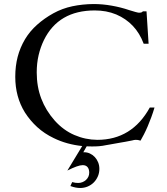

<svg xmlns="http://www.w3.org/2000/svg" viewBox="-20 -708 827 952"><path d="M746.1 -174.8Q738.8 -149.9 730 -126.2Q721.2 -102.5 712.2 -81.3Q703.1 -60.1 693.8 -42Q684.6 -23.9 676.8 -10.7Q669.9 -13.2 664.1 -13.9Q658.2 -14.6 652.8 -14.6Q645.5 -14.6 635.7 -11.7Q632.8 -11.2 623.5 -9.3Q614.3 -7.3 601.8 -5.1Q589.4 -2.9 575.2 -0.5Q561 2 547.6 4.4Q534.2 6.8 522.9 8.8Q511.7 10.7 505.9 11.7Q473.1 19 432.6 18.1Q426.8 18.1 421.1 17.8Q415.5 17.6 409.7 17.6L393.1 46.9H397.9Q412.1 46.9 425.5 53Q439 59.1 449.5 70.1Q460 81.1 466.3 96.2Q472.7 111.3 472.7 129.4Q472.7 149.4 465.1 166.7Q457.5 184.1 444.8 196.8Q432.1 209.5 414.8 216.8Q397.5 224.1 377.4 224.1Q367.2 224.1 355.2 221.9Q343.3 219.7 329.1 214.4L337.9 194.8Q346.2 197.3 353.3 198.2Q360.4 199.2 367.7 199.2Q378.4 199.2 388.4 195.3Q398.4 191.4 406 184.6Q413.6 177.7 418 168.5Q422.4 159.2 422.4 148.4Q422.4 130.4 414.1 120.6Q405.8 110.8 390.1 110.8Q366.7 110.8 314 137.7L387.7 16.1Q349.6 12.2 314.2 2.4Q278.8 -7.3 246.1 -23.4Q200.2 -45.4 164.8 -77.6Q129.4 -109.9 103.5 -150.4Q55.7 -227.5 55.7 -327.1Q55.7 -380.4 67.6 -426.3Q79.6 -472.2 104.5 -514.2Q128.4 -553.7 164.1 -585.4Q199.7 -617.2 244.6 -642.1Q289.1 -666.5 338.9 -677Q388.7 -687.5 444.3 -688Q488.3 -688 533.9 -679.9Q579.6 -671.9 621.1 -657.7Q637.7 -652.3 651.4 -648.7Q665 -645 668.9 -645Q685.1 -645 688 -651.9H706.5L716.8 -491.2H692.4Q672.9 -543.5 638.7 -579.6Q604.5 -615.7 556.6 -636.2Q531.7 -646.5 505.1 -651.4Q478.5 -656.2 449.7 -656.2Q270 -656.2 197.8 -509.3Q180.7 -474.1 171.4 -434.3Q162.1 -394.5 162.1 -349.1Q162.1 -278.3 184.6 -219.2Q207 -160.2 251 -110.4Q294.4 -62 348.9 -38.6Q403.3 -15.1 462.4 -14.6Q634.3 -14.6 722.7 -174.8Z"/></svg>

Font: HM XNiloofar
Style: Regular
Weight: 400
Designer: Hossein Movahhedian
Version: Version 2.8, 2015